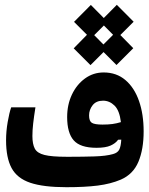

<svg xmlns="http://www.w3.org/2000/svg" viewBox="-20 -780 626 804"><path d="M258.3 3.9Q162.1 3.9 106.9 -14.6Q51.8 -33.2 28.6 -76.2Q5.4 -119.1 5.4 -192.4Q5.4 -230 12.2 -269.3Q19 -308.6 26.9 -330.6H128.4Q122.1 -291 118.9 -262.9Q115.7 -234.9 115.7 -210.4Q115.7 -176.8 125.7 -157.7Q135.7 -138.7 166.3 -131.1Q196.8 -123.5 258.3 -123.5Q262.2 -123.5 266.1 -123.5Q270 -123.5 273.9 -123.5Q326.2 -123.5 375.2 -125Q424.3 -126.5 453.1 -134.8Q472.7 -140.1 479.5 -153.8Q486.3 -167.5 487.8 -195.3L474.6 -194.8Q463.9 -179.7 442.9 -170.4Q421.9 -161.1 384.3 -161.1Q315.9 -161.1 288.6 -192.4Q261.2 -223.6 261.2 -290Q261.2 -341.8 281.2 -384Q301.3 -426.3 335.9 -451.4Q370.6 -476.6 414.1 -476.6Q467.8 -476.6 505.1 -444.8Q542.5 -413.1 562 -357.4Q581.5 -301.8 581.5 -230Q581.5 -154.8 559.6 -102.5Q537.6 -50.3 485.8 -27.8Q443.4 -9.8 389.2 -2.9Q335 3.9 258.3 3.9ZM486.3 -268.6Q480.5 -317.4 459.5 -337.9Q438.5 -358.4 411.6 -358.4Q382.8 -358.4 367.9 -339.4Q353 -320.3 353 -296.9Q353 -272.9 364.7 -265.6Q376.5 -258.3 409.2 -258.3Q433.1 -258.3 450.9 -260.7Q468.8 -263.2 486.3 -268.6ZM358.9 -507.3 288.6 -577.6 344.2 -634.3 290 -688.5 360.4 -759.3 414.6 -704.6 469.2 -759.8 539.6 -689 483.9 -633.3 538.1 -578.1 467.8 -507.8 413.6 -562ZM413.1 -593.8 453.6 -634.3 415 -673.3 374.5 -632.8Z"/></svg>

Font: Cascadia Mono NF SemiBold
Style: Regular
Weight: 600
Monospace: yes
Designer: Aaron Bell
Foundry: Saja Typeworks
Version: Version 2404.023; ttfautohint (v1.8.4)